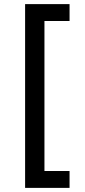

<svg xmlns="http://www.w3.org/2000/svg" viewBox="-20 -765 415 933"><path d="M102 148V-745H318V-663H196V66H318V148Z"/></svg>

Font: Plus Jakarta Display
Style: Regular
Weight: 400
Designer: Gumpita Rahayu
Foundry: Tokotype Studio
Version: Version 1.000;hotconv 1.0.109;makeotfexe 2.5.65596